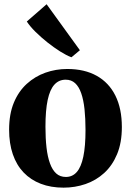

<svg xmlns="http://www.w3.org/2000/svg" viewBox="-20 -874 618 906"><path d="M23 -262Q23 -335.5 45.2 -389.2Q67.5 -443 106.2 -478.2Q145 -513.5 194.2 -531Q243.5 -548.5 297.5 -548.5Q379 -548.5 436.5 -516.2Q494 -484 524.5 -422.8Q555 -361.5 555 -274.5Q555 -200.5 532.5 -146.5Q510 -92.5 471.5 -57.5Q433 -22.5 383.5 -5.5Q334 11.5 280 11.5Q220 11.5 172.5 -6.8Q125 -25 91.5 -60Q58 -95 40.5 -146Q23 -197 23 -262ZM291 -39Q322 -39 342.5 -62.5Q363 -86 373.2 -135Q383.5 -184 383.5 -260.5Q383.5 -315 378.8 -359Q374 -403 363.2 -434Q352.5 -465 334.5 -481.5Q316.5 -498 290 -498Q258 -498 236.8 -474.8Q215.5 -451.5 205 -402.5Q194.5 -353.5 194.5 -275.5Q194.5 -221 199.5 -177.5Q204.5 -134 215.8 -103Q227 -72 245.2 -55.5Q263.5 -39 291 -39ZM316.5 -604Q293.5 -612.5 263.8 -631.2Q234 -650 203.5 -674.2Q173 -698.5 147.2 -724Q121.5 -749.5 106.5 -772.5L200 -854L357 -637L317.5 -604Z"/></svg>

Font: Merriweather 72pt ExtraBold
Style: Regular
Weight: 800
Version: Version 2.100